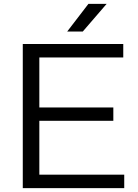

<svg xmlns="http://www.w3.org/2000/svg" viewBox="-20 -966 709 986"><path d="M182 -69H618V0H97V-740H613V-671H182V-414H562V-345.5H182ZM325 -804 434 -946H527.5L405 -804Z"/></svg>

Font: Encode Sans Expanded
Style: Regular
Weight: 400
Width: 7
Designer: Multiple Designers
Foundry: Impallari Type
Version: Version 2.000